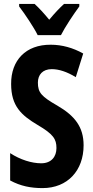

<svg xmlns="http://www.w3.org/2000/svg" viewBox="-20 -953 478 983"><path d="M173 -773H292C313 -815 358 -882 386 -920V-933H308C283 -910 262 -888 232 -852C205 -885 179 -913 157 -933H78V-920C107 -882 154 -812 173 -773ZM408 -209C408 -303 363 -360 274 -412C192 -459 174 -479 174 -530C174 -570 198 -599 245 -599C281 -599 322 -586 368 -558L406 -679C354 -708 298 -724 240 -724C112 -725 36 -644 37 -523C37 -410 89 -363 173 -313C253 -266 269 -241 269 -195C269 -151 243 -117 191 -117C143 -117 84 -135 32 -169V-29C86 0 138 10 198 10C326 10 408 -80 408 -209Z"/></svg>

Font: Noto Sans Ethiopic ExtraCondensed
Style: Bold
Weight: 700
Width: 2
Designer: Monotype Design Team
Foundry: Monotype Imaging Inc.
Version: Version 2.102